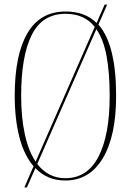

<svg xmlns="http://www.w3.org/2000/svg" viewBox="-20 -775 569 835"><path d="M126 -52Q85 -99 64.5 -178Q44 -257 44 -359Q44 -537 99.5 -631Q155 -725 265 -725Q350 -725 400 -675L435 -755H446L408 -668Q485 -582 485 -358Q485 -183 427 -86.5Q369 10 264 10Q185 10 134 -44L97 40H86ZM392 -658Q370 -686 338.5 -700.5Q307 -715 265 -715Q164 -715 118 -623Q72 -531 72 -358Q72 -264 88 -191Q104 -118 135 -72ZM264 0Q360 0 408.5 -94Q457 -188 457 -358Q457 -458 443.5 -531Q430 -604 399 -648L142 -62Q165 -32 195.5 -16Q226 0 264 0Z"/></svg>

Font: Noto Serif Display ExtraCondensed Thin
Style: Regular
Weight: 100
Width: 2
Designer: Monotype Design Team
Foundry: Monotype Imaging Inc.
Version: Version 2.009